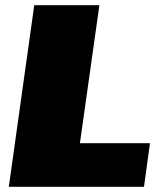

<svg xmlns="http://www.w3.org/2000/svg" viewBox="-20 -720 618 740"><path d="M288 -168H558L535 0H14L112 -700H363Z"/></svg>

Font: Pathway Extreme 8pt Thin 12pt Black
Style: Italic
Weight: 900
Italic angle: -8°
Version: Version 1.001;gftools[0.9.26]